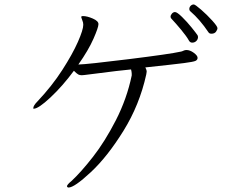

<svg xmlns="http://www.w3.org/2000/svg" viewBox="-20 -798 1040 860"><path d="M927 -647Q918 -647 914 -653Q875 -711 833 -747Q828 -751 828 -758Q828 -766 834 -772Q840 -778 848 -778Q854 -778 880.5 -755Q907 -732 930.5 -706Q954 -680 954 -672Q954 -665 947.5 -656Q941 -647 927 -647ZM148 -344Q213 -413 259 -484.5Q305 -556 329 -610.5Q353 -665 353 -687L352 -697Q350 -705 347 -712Q344 -719 344 -722Q344 -724 345 -724Q345 -726 352 -726Q370 -726 395.5 -715Q421 -704 421 -690Q421 -675 398.5 -624Q376 -573 331 -509Q371 -510 556.5 -533Q742 -556 791 -567Q796 -568 802 -571Q808 -574 815 -574Q831 -574 848 -561.5Q865 -549 865 -539Q865 -530 856 -525.5Q847 -521 804.5 -515.5Q762 -510 631 -496Q637 -485 637 -477Q637 -473 635 -464Q605 -328 533 -212Q461 -96 387 -27Q313 42 287 42Q284 42 282 40Q280 38 280 36Q280 33 285 27Q290 21 300 13Q343 -27 396.5 -95.5Q450 -164 499 -259.5Q548 -355 570 -460V-468Q570 -475 567 -487Q513 -482 406 -468L358 -462Q354 -461 346 -461Q337 -461 330.5 -464.5Q324 -468 311 -481Q260 -412 206 -361.5Q152 -311 131 -311Q129 -311 129 -313Q129 -325 148 -344ZM764 -744Q773 -744 795.5 -722Q818 -700 838.5 -674.5Q859 -649 865 -640Q867 -635 867 -633Q867 -622 859.5 -614.5Q852 -607 841 -607Q832 -607 827 -615Q816 -635 791.5 -664.5Q767 -694 749 -713Q744 -717 744 -723Q744 -730 750 -737Q756 -744 764 -744Z"/></svg>

Font: JyunsaiKaai Light
Style: Regular
Weight: 300
Designer: Fontworks Inc.
Version: Version 0.030;April 7, 2024;FontCreator 14.0.0.2901 64-bit